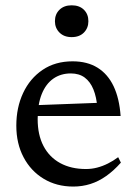

<svg xmlns="http://www.w3.org/2000/svg" viewBox="-20 -676 502 706"><path d="M247 -450.5Q301 -450.5 338.8 -427Q376.5 -403.5 397.8 -358.8Q419 -314 423.5 -249.5H104L104.5 -289L371 -299L338 -279.5Q335 -319 323.5 -347.2Q312 -375.5 291.5 -390.8Q271 -406 240.5 -406Q203.5 -406 176 -386.8Q148.5 -367.5 133.5 -330.2Q118.5 -293 118.5 -238Q118.5 -180 140 -139Q161.5 -98 201.5 -76.2Q241.5 -54.5 296 -54.5Q317.5 -54.5 337.5 -59.8Q357.5 -65 377 -74.8Q396.5 -84.5 414.5 -98L424.5 -78Q398.5 -48.5 370.5 -28.8Q342.5 -9 312.5 0.5Q282.5 10 249.5 10Q188 10 140.8 -18.5Q93.5 -47 66.8 -97.5Q40 -148 40 -214Q40 -280.5 65 -334Q90 -387.5 136.5 -419Q183 -450.5 247 -450.5ZM243.5 -539.5Q215.5 -539.5 198.8 -556.2Q182 -573 182 -598Q182 -624 198.8 -640.2Q215.5 -656.5 243.5 -656.5Q272 -656.5 288.5 -640.2Q305 -624 305 -598Q305 -573 288.5 -556.2Q272 -539.5 243.5 -539.5Z"/></svg>

Font: Newsreader 16pt 16pt
Style: Regular
Weight: 400
Version: Version 1.003